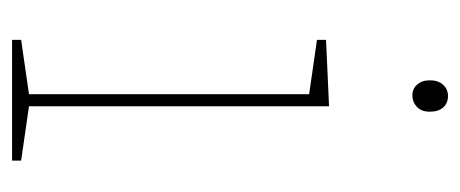

<svg xmlns="http://www.w3.org/2000/svg" viewBox="-242 -520 762 318"><g transform="rotate(90 139.0 -361.0)"><path d="M156 -21 149 -29 246 -15V0H46V-15L143 -29L136 -21V-499L143 -491L46 -505V-520L156 -525ZM138 -663Q127 -663 120 -671Q113 -679 113 -692Q113 -706 120.5 -714Q128 -722 139 -722Q151 -722 158 -714Q165 -706 165 -692Q165 -678 157 -670.5Q149 -663 138 -663Z"/></g></svg>

Font: Bitter Thin
Style: Regular
Weight: 100
Designer: Sol Matas, and Bitter project Authors
Foundry: Sol Matas
Version: Version 2.002